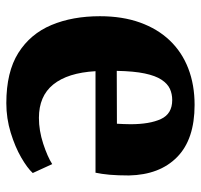

<svg xmlns="http://www.w3.org/2000/svg" viewBox="-34 -572 620 592"><g transform="rotate(-90 276.0 -276.0)"><path d="M248.5 14Q142.5 14 87.8 -39.8Q33 -93.5 31 -188.5Q31 -223 33.2 -248Q35.5 -273 39.5 -291.5H352.5Q350 -334.5 339.8 -367Q329.5 -399.5 311.5 -421.8Q293.5 -444 267.8 -455Q242 -466 208.5 -466Q169.5 -466 129 -452.8Q88.5 -439.5 66 -425L38.5 -485Q53.5 -501.5 86.2 -520.5Q119 -539.5 163 -553Q207 -566.5 254 -566.5Q350 -566.5 408.8 -529.5Q467.5 -492.5 494.8 -427.5Q522 -362.5 522 -278Q522 -208.5 502.5 -154.2Q483 -100 447.2 -62.5Q411.5 -25 361 -5.5Q310.5 14 248.5 14ZM263.5 -55Q282.5 -55 298.2 -62.2Q314 -69.5 326.2 -88Q338.5 -106.5 345.5 -139.8Q352.5 -173 353.5 -226L190.5 -225.5Q190 -215 189.5 -204.8Q189 -194.5 189 -183.5Q189 -124.5 205 -89.8Q221 -55 263.5 -55Z"/></g></svg>

Font: Merriweather 20pt Black
Style: Regular
Weight: 900
Version: Version 2.100